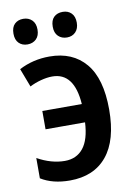

<svg xmlns="http://www.w3.org/2000/svg" viewBox="-85 -792 601 857"><g transform="rotate(-10 215.5 -363.5)"><path d="M31 -23V-115Q94 -80 155 -80Q208 -80 238.5 -118Q269 -156 273 -234H94V-317H273Q263 -461 164 -461Q140 -461 112 -453.5Q84 -446 61 -434L29 -518Q92 -551 167 -551Q272 -551 330.5 -481.5Q389 -412 389 -272Q389 -133 330 -61.5Q271 10 162 10Q84 10 31 -23ZM81 -737Q105 -737 120.5 -722Q136 -707 136 -679Q136 -651 120.5 -636Q105 -621 81 -621Q57 -621 42 -636Q27 -651 27 -679Q27 -708 42 -722.5Q57 -737 81 -737ZM260 -737Q284 -737 299 -722Q314 -707 314 -679Q314 -652 299 -636.5Q284 -621 260 -621Q236 -621 220.5 -636Q205 -651 205 -679Q205 -708 220 -722.5Q235 -737 260 -737Z"/></g></svg>

Font: Noto Sans Display Medium Narrow
Style: Regular
Weight: 500
Width: 4
Designer: Monotype Design team
Foundry: Monotype Imaging Inc.
Version: Version 1.000